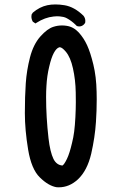

<svg xmlns="http://www.w3.org/2000/svg" viewBox="-20 -817 540 848"><path d="M158.2 -655.8Q189 -690.4 216.3 -698.7Q234.4 -704.6 253.9 -704.6Q263.7 -704.6 273.4 -703.1Q304.7 -698.7 328.1 -673.3Q350.1 -648.9 364.7 -617.2Q379.4 -585.4 392.3 -532Q405.3 -478.5 406.7 -411.6Q407.2 -395 407.2 -378.4Q407.2 -328.6 403.8 -278.3Q399.4 -210.9 382.8 -137.7Q365.2 -63.5 324.2 -24.9Q286.1 10.3 239.7 10.3Q231.9 10.3 229 9.8Q193.4 3.4 156.2 -33.2Q118.7 -69.3 104.2 -156.5Q89.8 -243.7 89.8 -317.4Q89.8 -391.1 93.8 -448.7Q97.7 -506.3 112.5 -563.7Q127.4 -621.1 158.2 -655.8ZM314.5 -408.7Q313.5 -464.8 302.2 -515.1Q291.5 -564 270.5 -588.9Q253.9 -608.4 243.7 -608.4Q242.2 -608.4 241.2 -607.9Q229 -604 217.8 -583.3Q206.5 -562.5 197.3 -522.5Q187.5 -482.4 185.1 -437.5Q183.6 -415 183.6 -388.2Q183.6 -299.8 194.3 -206.1Q201.2 -146 216.3 -114.7Q230 -87.9 255.9 -85.9Q264.2 -91.3 275.9 -115.7Q287.6 -140.1 298.3 -186.5Q304.2 -209.5 307.6 -235.8Q311 -262.2 313 -299.6Q314.9 -336.9 314.9 -365.7Q314.9 -394.5 314.5 -408.7ZM216.8 -744.1Q178.2 -740.2 141.1 -716.3L136.7 -713.4L125 -721.2Q118.7 -731.9 118.7 -743.7Q118.7 -747.1 119.6 -752.9L125 -761.2Q154.8 -786.6 189 -793.9Q205.6 -797.4 224.6 -797.4Q243.7 -797.4 265.1 -793.9Q308.6 -786.6 348.6 -747.6Q356.9 -737.3 356.9 -724.1Q356.9 -721.2 356 -715.8Q353 -711.4 350.6 -709Q341.8 -700.2 329.6 -700.2Q325.7 -700.2 319.3 -702.1Q315.9 -705.1 314.5 -707Q295.9 -725.1 275.4 -736.3Q268.6 -740.2 259.8 -742.2Q251 -744.1 243.9 -744.6Q236.8 -745.1 231.2 -745.1Q225.6 -745.1 216.8 -744.1Z"/></svg>

Font: Bakudai
Style: Bold
Weight: 700
Version: Version 1.48